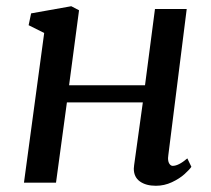

<svg xmlns="http://www.w3.org/2000/svg" viewBox="-20 -587 679 617"><path d="M520 -79Q520 -67 524.5 -60.5Q529 -54 535 -54Q554 -54 582 -78L595 -51Q589 -42 573 -27.5Q557 -13 532.5 -1.5Q508 10 481 10Q449 10 429.5 -4Q410 -18 410 -45L411 -56L439 -258H195L160 0H57L122 -481L72 -506L80 -544L209 -567L234 -554L202 -313H446L478 -558H580L521 -89Z"/></svg>

Font: Koeln Type Serif
Style: Italic
Weight: 400
Italic angle: -8°
Designer: Eben Sorkin
Foundry: Eben Sorkin
Version: Version 2.002